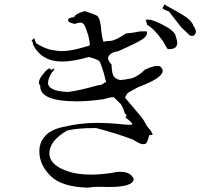

<svg xmlns="http://www.w3.org/2000/svg" viewBox="-20 -828 921 883"><path d="M384 35Q405 31 431 31L481 32Q593 32 595 -5Q581 -38 534 -38Q514 -38 489 -32Q440 -25 399 -25Q329 -25 279 -45Q207 -73 207 -123Q207 -180 289 -228Q338 -239 411 -239H423Q514 -215 592 -186Q622 -165 638 -165Q640 -165 648.5 -166.5Q657 -168 666 -206L683 -209Q673 -230 665 -237Q657 -244 637 -281Q628 -287 628 -288L635 -284L555 -379Q564 -399 570.5 -402.5Q577 -406 615 -427Q728 -469 728 -502Q728 -510 722 -517.5Q716 -525 703 -525Q684 -525 647 -508Q618 -479 587 -468Q546 -460 534 -460Q517 -462 505.5 -474Q494 -486 493 -531Q477 -548 477 -561Q477 -568 486.5 -578Q496 -588 522 -592Q612 -631 637 -649Q656 -662 656 -676Q656 -680 654 -684H640Q620 -684 609.5 -681Q599 -678 559 -674Q510 -641 488 -640Q466 -639 456 -636Q448 -655 444 -707Q438 -748 427 -755Q416 -762 370 -777Q326 -765 321 -749Q293 -747 293 -735Q293 -724 324 -718Q340 -724 350 -724Q361 -724 367.5 -713.5Q374 -703 386 -665Q393 -636 393 -625Q393 -619 389 -617.5Q385 -616 344 -605Q298 -593 263 -593Q246 -593 216.5 -598.5Q187 -604 146 -629Q138 -648 138 -652V-653L131 -647Q125 -641 125 -640Q125 -639 127.5 -639Q130 -639 132 -623Q171 -545 266 -545Q317 -545 389 -566Q418 -558 429 -552Q440 -546 442 -537Q460 -489 465 -460Q468 -456 468 -453Q468 -449 459 -447Q452 -437 431 -436Q339 -410 292 -405Q201 -409 201 -447Q201 -468 221 -499L222 -498Q224 -498 229 -508L230 -512Q230 -513 229 -513Q226 -513 214 -505Q213 -513 207 -513Q199 -513 179 -488.5Q159 -464 159 -449Q159 -440 165 -435V-431Q165 -362 333 -362Q389 -362 457 -372Q487 -381 499 -381Q505 -381 508.5 -376.5Q512 -372 535 -350Q546 -335 553 -309Q562 -299 562 -295Q562 -290 555 -290Q589 -263 589 -257Q589 -254 576 -254Q560 -254 526 -258Q474 -263 427 -263Q346 -263 260.5 -242Q175 -221 162 -150L161 -132Q161 -70 212.5 -19Q264 32 384 35ZM759 -602Q795 -602 795 -631Q795 -643 787 -666Q779 -689 723 -717Q680 -738 661 -738Q655 -738 652 -736L648 -740Q652 -735 657 -713Q686 -699 728 -641Q747 -606 752 -602ZM863 -663Q873 -663 878 -672Q881 -677 881 -682Q881 -693 870 -708Q864 -728 839 -747Q825 -758 783 -781Q741 -804 736 -808Q733 -798 728 -793L727 -792Q727 -786 757 -775L813 -703L853 -665Q859 -663 863 -663Z"/></svg>

Font: Xiaobo Songti 小帛宋体
Style: Regular
Weight: 400
Version: Version 1.501;March 17, 2024;FontCreator 14.0.0.2814 64-bit